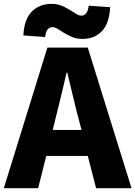

<svg xmlns="http://www.w3.org/2000/svg" viewBox="-28 -996 716 1016"><path d="M441.4 -965.8 554.7 -958Q550.8 -872.1 511.2 -831.1Q471.7 -790 407.2 -790Q372.1 -790 340.8 -805.7Q309.6 -821.3 287.1 -836.9Q264.6 -852.5 251 -852.5Q215.8 -852.5 210.9 -799.8L95.7 -808.6Q99.6 -893.6 140.1 -934.6Q180.7 -975.6 245.1 -975.6Q280.3 -975.6 311.5 -960Q342.8 -944.3 365.2 -928.7Q387.7 -913.1 401.4 -913.1Q435.5 -913.1 441.4 -965.8ZM251 -308.6H403.3L386.7 -372.1Q376 -411.1 356.4 -493.7Q336.9 -576.2 328.1 -611.3H324.2Q304.7 -523.4 266.6 -372.1ZM480.5 0 436.5 -170.9H216.8L173.8 0H-7.8L222.7 -744.1H436.5L668 0Z"/></svg>

Font: Gen Shin Gothic Heavy
Style: Bold
Weight: 900
Designer: [Source Han Sans]
Ryoko NISHIZUKA  (kana & ideographs); Paul D. Hunt (Latin, Greek & Cyrillic); Wenlong ZHANG  (bopomofo
Version: Version 1.002.20150607